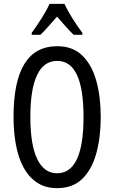

<svg xmlns="http://www.w3.org/2000/svg" viewBox="-20 -963 590 993"><path d="M501 -358Q501 -255 478.5 -171.5Q456 -88 406.5 -39Q357 10 276 10Q214 10 171 -19Q128 -48 101 -98.5Q74 -149 62 -216Q50 -283 50 -359Q50 -724 276 -724Q357 -724 406.5 -675Q456 -626 478.5 -543.5Q501 -461 501 -358ZM137 -358Q137 -214 172.5 -140.5Q208 -67 275 -67Q412 -67 412 -358Q412 -648 276 -648Q206 -648 171.5 -574.5Q137 -501 137 -358ZM313 -943Q329 -909 355 -867.5Q381 -826 406 -793V-783H361Q340 -803 319 -827Q298 -851 275 -877Q252 -851 229.5 -825.5Q207 -800 189 -783H144V-793Q171 -830 196.5 -870.5Q222 -911 236 -943Z"/></svg>

Font: Noto Sans Tamil ExtraCondensed
Style: Regular
Weight: 400
Width: 2
Designer: Jelle Bosma - Monotype Design Team
Foundry: Monotype Imaging Inc.
Version: Version 2.004; ttfautohint (v1.8.4.7-5d5b)